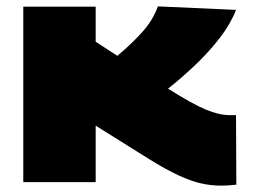

<svg xmlns="http://www.w3.org/2000/svg" viewBox="-20 -571 792 602"><path d="M672 11Q642 11 610.5 4Q579 -3 539 -21.5Q499 -40 443 -75L280 -177V0H53V-550H280V-440L348 -396Q399 -439 430 -475Q461 -511 475 -551L720 -540Q703 -496 669.5 -452.5Q636 -409 593.5 -368.5Q551 -328 507 -293Q583 -245 625 -227.5Q667 -210 700 -210Q705 -210 709.5 -210Q714 -210 720 -210L721 8Q710 9 699 10Q688 11 672 11Z"/></svg>

Font: Georama Extended Black
Style: Regular
Weight: 900
Width: 7
Designer: Jean-Baptiste Levee
Foundry: Production Type
Version: Version 1.000